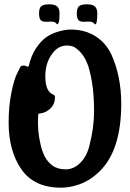

<svg xmlns="http://www.w3.org/2000/svg" viewBox="-20 -853 602 890"><path d="M390 -753 369 -752Q350 -752 343 -760.5Q336 -769 336 -792Q336 -815 346 -824Q356 -833 383 -833Q410 -833 420.5 -822.5Q431 -812 431 -792Q431 -740 421 -740L417 -743Q411 -753 390 -753ZM215 -753 194 -752Q175 -752 168 -760.5Q161 -769 161 -792Q161 -815 171 -824Q181 -833 208 -833Q235 -833 245.5 -822.5Q256 -812 256 -792Q256 -757 252 -748.5Q248 -740 246 -740L242 -743Q236 -753 215 -753ZM292 -642Q256 -642 232 -616Q190 -570 190 -499.5Q190 -429 226 -415Q235 -412 235 -402Q235 -372 215 -351.5Q195 -331 166 -327Q157 -327 157 -320Q156 -309 156 -288.5Q156 -268 158 -243.5Q160 -219 167.5 -185.5Q175 -152 187.5 -127.5Q200 -103 223.5 -85.5Q247 -68 284.5 -68Q322 -68 352 -98Q382 -128 394 -176Q416 -260 416 -337.5Q416 -415 406 -474Q396 -533 382.5 -564Q369 -595 350 -614Q331 -633 318 -637.5Q305 -642 292 -642ZM110 -543 114 -549Q124 -595 146.5 -628.5Q169 -662 191.5 -678.5Q214 -695 242 -704Q279 -716 307 -716Q374 -716 422.5 -685Q471 -654 496 -601Q542 -500 542 -372Q542 -157 442 -59Q393 -11 334 6Q297 17 263 17Q138 17 79 -68.5Q20 -154 20 -285Q20 -361 33 -424.5Q46 -488 60 -514L73 -540Q77 -549 86 -549Q95 -549 99.5 -547.5Q104 -546 106.5 -544.5Q109 -543 110 -543Z"/></svg>

Font: Aladin
Style: Regular
Weight: 400
Designer: Angel Koziupa and Alejandro Paul
Foundry: Angel Koziupa and Alejandro Paul
Version: Version 1.000